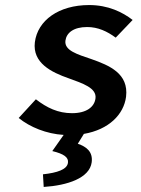

<svg xmlns="http://www.w3.org/2000/svg" viewBox="-20 -523 559 760"><path d="M505 -444C465 -475 408 -503 333 -503C212 -503 129 -442 118 -356C108 -274 183 -237 252 -213C307 -193 363 -175 358 -134C354 -100 323 -75 265 -75C210 -75 166 -96 122 -130L54 -56C98 -20 164 7 232 11L187 75C233 86 252 100 249 121C246 148 206 161 150 167L153 217C247 211 335 182 343 119C348 78 323 58 288 46L312 7C411 -10 470 -70 479 -140C490 -232 413 -264 342 -289C286 -308 234 -323 239 -362C243 -393 271 -416 325 -416C368 -416 404 -399 438 -374Z"/></svg>

Font: Falling Sky
Style: ExtObl
Weight: 400
Designer: Paul D. Hunt
Foundry: Adobe Systems Incorporated
Version: Version 1.02